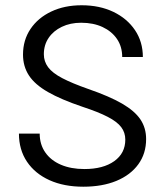

<svg xmlns="http://www.w3.org/2000/svg" viewBox="-20 -701 623 726"><path d="M51.6 -195.9Q51.6 -134.9 81.9 -89.7Q112.3 -44.5 167.1 -19.7Q221.9 5 294.8 5Q366.9 5 420.3 -17.1Q473.7 -39.3 503.1 -79.9Q532.5 -120.4 532.5 -175.3Q532.5 -217.3 510.9 -249.5Q489.3 -281.6 441.5 -309.3Q393.7 -336.9 314.2 -364.4Q252.1 -386.2 215.2 -405.6Q178.2 -425 162 -446.8Q145.8 -468.6 145.8 -495.9Q145.8 -530.9 163.8 -557.6Q181.8 -584.3 213.8 -599.6Q245.8 -615 286.9 -615Q333.1 -615 368 -598.7Q402.8 -582.4 422.5 -553.4Q442.1 -524.3 442.1 -485.4H520.2Q520.2 -542.9 490.4 -587.1Q460.6 -631.2 408.5 -656.2Q356.4 -681.1 288.7 -681.1Q223.9 -681.1 173.9 -657.4Q123.8 -633.7 95.4 -591.6Q67 -549.4 67 -494.7Q67 -450 89.4 -415.7Q111.8 -381.3 161.3 -353Q210.7 -324.7 292 -297.2Q352 -277.5 387.4 -259.1Q422.8 -240.8 438.3 -220.3Q453.8 -199.9 453.8 -172.9Q453.8 -121.5 411.9 -91.6Q370.1 -61.8 299.2 -61.8Q248.4 -61.8 210.3 -78.1Q172.2 -94.4 151.2 -124.7Q130.1 -154.9 130.1 -195.9Z"/></svg>

Font: Estedad VF
Style: Regular
Weight: 100
Designer: Amin Abedi
Version: Version 7.3